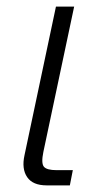

<svg xmlns="http://www.w3.org/2000/svg" viewBox="-20 -560 326 580"><path d="M121 0Q79 0 62 -25Q45 -50 54 -91L149 -540H204L111 -101Q104 -67 112.5 -56.5Q121 -46 151 -46H200L191 0Z"/></svg>

Font: Kanit ExtraLight
Style: Italic
Weight: 275
Italic angle: -12°
Designer: Katatrad Team
Foundry: CadsonDemak
Version: Version 2.000; ttfautohint (v1.8.3)